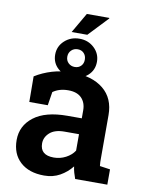

<svg xmlns="http://www.w3.org/2000/svg" viewBox="-93 -914 748 990"><g transform="rotate(10 280.5 -419.5)"><path d="M207.5 10.3Q127.9 10.3 82.3 -31.5Q36.6 -73.2 36.6 -146Q36.6 -220.7 97.2 -267.3Q157.7 -314 272.9 -314H348.1V-355.5Q348.1 -396 324.5 -420.2Q300.8 -444.3 254.9 -444.3Q230 -444.3 210.2 -438.2Q190.4 -432.1 174.8 -420.9L163.6 -350.1H66.9L65.9 -483.9Q105.5 -508.8 153.8 -523.4Q202.1 -538.1 261.2 -538.1Q363.3 -538.1 422.1 -490.2Q481 -442.4 481 -354V-128.9Q481 -118.2 481.2 -107.9Q481.4 -97.7 482.9 -87.9L537.1 -80.1V0H368.7Q363.3 -15.1 358.6 -31Q354 -46.9 352.1 -63Q326.2 -30.3 290 -10Q253.9 10.3 207.5 10.3ZM240.2 -89.8Q273.9 -89.8 303.2 -105.2Q332.5 -120.6 348.1 -145V-231H272.5Q221.2 -231 195.1 -207.3Q168.9 -183.6 168.9 -151.4Q168.9 -89.8 240.2 -89.8ZM219.2 -743.2 280.3 -848.6H397.5L398.4 -845.7L301.3 -743.2ZM266.1 -514.2Q219.2 -514.2 187.5 -542.2Q155.8 -570.3 155.8 -614.3Q155.8 -657.2 187.7 -686.8Q219.7 -716.3 266.1 -716.3Q311.5 -716.3 343 -686.8Q374.5 -657.2 374.5 -614.3Q374.5 -570.3 343 -542.2Q311.5 -514.2 266.1 -514.2ZM266.1 -568.4Q285.6 -568.4 298.3 -581.1Q311 -593.8 311 -614.3Q311 -634.8 298.6 -647.9Q286.1 -661.1 266.1 -661.1Q246.1 -661.1 232.7 -647.9Q219.2 -634.8 219.2 -614.3Q219.2 -594.2 232.7 -581.3Q246.1 -568.4 266.1 -568.4Z"/></g></svg>

Font: Roboto Slab SemiBold
Style: Regular
Weight: 600
Designer: Google
Version: Version 2.001; ttfautohint (v1.8.3)